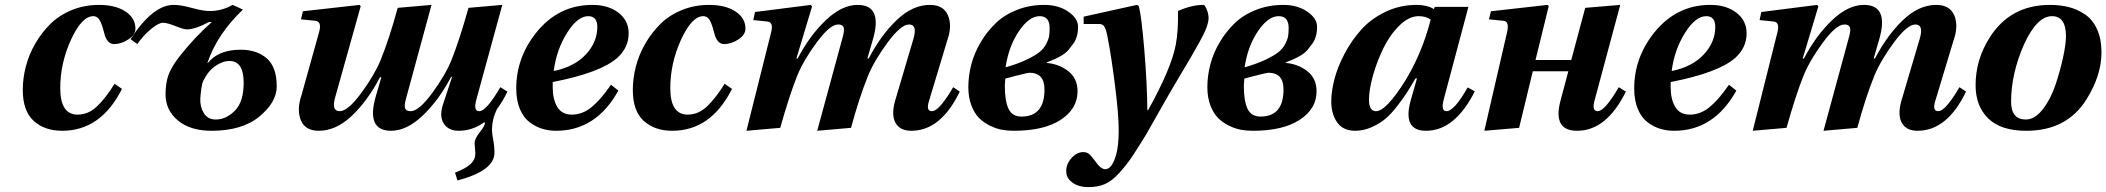

<svg xmlns="http://www.w3.org/2000/svg" viewBox="-20 -522 8601 784"><path d="M73 -155Q73 -202 85.5 -250.5Q98 -299 124 -344Q150 -389 186 -424.5Q222 -460 273.5 -481Q325 -502 384 -502Q452 -502 492.5 -475Q533 -448 533 -405Q533 -380 504 -361Q475 -342 446 -342Q416 -342 405 -389Q395 -428 385.5 -442Q376 -456 361 -456Q314 -456 270 -360Q226 -264 226 -162Q226 -54 297 -54Q341 -54 376.5 -88Q412 -122 448 -180L478 -159Q392 12 234 12Q162 12 117.5 -28.5Q73 -69 73 -155Z M513 -362Q604 -502 689 -502Q719 -502 764 -489.5Q809 -477 837 -477Q886 -477 930 -502L972 -483Q866 -382 827 -265H829Q872 -319 963 -319Q1029 -319 1069.5 -283.5Q1110 -248 1110 -169Q1110 -105 1039.5 -46.5Q969 12 844 12Q757 12 706.5 -30Q656 -72 656 -137Q656 -184 668.5 -217.5Q681 -251 715 -294Q774 -369 845 -432H833Q777 -402 743 -402Q730 -402 696.5 -415.5Q663 -429 645 -429Q627 -429 594.5 -401.5Q562 -374 541 -342ZM861 -34Q903 -34 939 -70Q975 -106 975 -184Q975 -273 917 -273Q889 -273 858.5 -252Q828 -231 807 -185Q800 -154 798 -120.5Q796 -87 812 -60.5Q828 -34 861 -34Z M1211 -133 1283 -391Q1295 -434 1268 -437L1209 -443L1217 -476L1448 -502L1453 -497L1349 -126Q1332 -68 1367 -68Q1400 -68 1453.5 -140Q1507 -212 1534 -276Q1571 -368 1604 -490L1742 -502L1637 -116Q1630 -90 1634.5 -79Q1639 -68 1657 -68Q1690 -68 1744 -141Q1798 -214 1824 -278Q1856 -358 1893 -490L2031 -502L1925 -115Q1912 -68 1937 -68Q1966 -68 2023 -166L2052 -148Q2034 -110 2009 -76Q1989 -35 1989 9Q1989 23 1994 49Q1999 75 1999 102Q1999 175 1848 215L1838 183Q1884 165 1902.5 147Q1921 129 1921 105Q1921 100 1919.5 84.5Q1918 69 1918 63Q1918 44 1939 18Q1960 -8 1960 -19Q1960 -24 1956 -22Q1909 12 1853 12Q1811 12 1792 -17.5Q1773 -47 1789 -96L1826 -208H1822Q1772 -113 1706.5 -50.5Q1641 12 1577 12Q1472 12 1516 -134L1537 -206L1532 -207Q1481 -110 1416.5 -49Q1352 12 1282 12Q1226 12 1208.5 -31Q1191 -74 1211 -133Z M2088 -161Q2088 -286 2169 -388Q2260 -502 2399 -502Q2464 -502 2505.5 -470Q2547 -438 2547 -386Q2547 -328 2501 -286Q2432 -225 2237 -187V-163Q2237 -117 2255.5 -85.5Q2274 -54 2315 -54Q2358 -54 2395 -84Q2432 -114 2475 -176L2505 -152Q2414 12 2251 12Q2221 12 2194.5 4Q2168 -4 2143 -22.5Q2118 -41 2103 -76.5Q2088 -112 2088 -161ZM2241 -232Q2325 -249 2372 -299.5Q2419 -350 2419 -412Q2419 -456 2382 -456Q2338 -456 2295 -387Q2252 -318 2241 -232Z M2564 -155Q2564 -202 2576.5 -250.5Q2589 -299 2615 -344Q2641 -389 2677 -424.5Q2713 -460 2764.5 -481Q2816 -502 2875 -502Q2943 -502 2983.5 -475Q3024 -448 3024 -405Q3024 -380 2995 -361Q2966 -342 2937 -342Q2907 -342 2896 -389Q2886 -428 2876.5 -442Q2867 -456 2852 -456Q2805 -456 2761 -360Q2717 -264 2717 -162Q2717 -54 2788 -54Q2832 -54 2867.5 -88Q2903 -122 2939 -180L2969 -159Q2883 12 2725 12Q2653 12 2608.5 -28.5Q2564 -69 2564 -155Z M3028 12 3129 -391Q3139 -431 3114 -434L3056 -440L3063 -473L3291 -502L3296 -496L3232 -283H3237Q3287 -378 3352.5 -440Q3418 -502 3482 -502Q3587 -502 3543 -356L3522 -284L3527 -283Q3578 -380 3642.5 -441Q3707 -502 3777 -502Q3833 -502 3851 -459Q3869 -416 3848 -357L3775 -115Q3759 -68 3785 -68Q3802 -68 3826 -97.5Q3850 -127 3872 -166L3899 -148Q3822 12 3701 12Q3656 12 3637.5 -19Q3619 -50 3634 -107L3710 -364Q3727 -422 3692 -422Q3659 -422 3605.5 -350Q3552 -278 3525 -214Q3488 -122 3455 0L3317 12L3422 -374Q3429 -400 3424.5 -411Q3420 -422 3402 -422Q3369 -422 3315 -349Q3261 -276 3235 -212Q3203 -132 3166 0Z M3934 -166Q3934 -213 3946.5 -260Q3959 -307 3985 -350.5Q4011 -394 4046.5 -428Q4082 -462 4133.5 -482Q4185 -502 4244 -502Q4302 -502 4342 -474.5Q4382 -447 4382 -413Q4382 -390 4377 -373.5Q4372 -357 4365.5 -347.5Q4359 -338 4343 -318Q4321 -292 4254 -267V-265Q4304 -261 4342 -231.5Q4380 -202 4380 -149Q4380 -78 4311.5 -33Q4243 12 4120 12Q4095 12 4072 8Q4049 4 4023 -8.5Q3997 -21 3978 -40Q3959 -59 3946.5 -91.5Q3934 -124 3934 -166ZM4083 -173Q4083 -110 4098 -78Q4113 -46 4151 -46Q4245 -46 4245 -157Q4245 -225 4183 -225Q4178 -225 4126 -212L4085 -201Q4085 -197 4084 -186.5Q4083 -176 4083 -173ZM4086 -247Q4135 -261 4170 -277.5Q4205 -294 4223.5 -308.5Q4242 -323 4252 -342.5Q4262 -362 4264 -375.5Q4266 -389 4266 -408Q4266 -456 4225 -456Q4182 -456 4140.5 -394.5Q4099 -333 4086 -247Z M4334 180Q4332 151 4353.5 125.5Q4375 100 4402 99Q4417 99 4426 106Q4435 113 4449 132Q4474 169 4493 169Q4520 169 4537 112Q4548 75 4548 10Q4548 -55 4533 -173Q4518 -291 4504 -363Q4498 -398 4490.5 -411.5Q4483 -425 4467 -424H4405V-454L4622 -502L4630 -498Q4641 -457 4652.5 -320Q4664 -183 4665 -72H4668Q4763 -243 4781 -339Q4792 -398 4790 -477Q4846 -502 4894 -502Q4900 -502 4907.5 -483.5Q4915 -465 4915 -448Q4915 -433 4906.5 -409.5Q4898 -386 4877 -348.5Q4856 -311 4842 -287Q4828 -263 4798 -213Q4763 -155 4714 -68Q4665 19 4659 29Q4620 92 4600.5 121Q4581 150 4551 183.5Q4521 217 4492 229.5Q4463 242 4425 242Q4384 242 4359 223.5Q4334 205 4334 180Z M4910 -166Q4910 -213 4922.5 -260Q4935 -307 4961 -350.5Q4987 -394 5022.5 -428Q5058 -462 5109.5 -482Q5161 -502 5220 -502Q5278 -502 5318 -474.5Q5358 -447 5358 -413Q5358 -390 5353 -373.5Q5348 -357 5341.5 -347.5Q5335 -338 5319 -318Q5297 -292 5230 -267V-265Q5280 -261 5318 -231.5Q5356 -202 5356 -149Q5356 -78 5287.5 -33Q5219 12 5096 12Q5071 12 5048 8Q5025 4 4999 -8.5Q4973 -21 4954 -40Q4935 -59 4922.5 -91.5Q4910 -124 4910 -166ZM5059 -173Q5059 -110 5074 -78Q5089 -46 5127 -46Q5221 -46 5221 -157Q5221 -225 5159 -225Q5154 -225 5102 -212L5061 -201Q5061 -197 5060 -186.5Q5059 -176 5059 -173ZM5062 -247Q5111 -261 5146 -277.5Q5181 -294 5199.5 -308.5Q5218 -323 5228 -342.5Q5238 -362 5240 -375.5Q5242 -389 5242 -408Q5242 -456 5201 -456Q5158 -456 5116.5 -394.5Q5075 -333 5062 -247Z M5416 -108Q5416 -149 5429 -199Q5442 -249 5470.5 -303Q5499 -357 5538.5 -401Q5578 -445 5637 -473.5Q5696 -502 5764 -502Q5807 -502 5835 -485L5839 -494H5976L5875 -115Q5863 -68 5886 -68Q5918 -68 5973 -165L6002 -149Q5921 12 5803 12Q5705 12 5741 -114L5766 -202H5760Q5739 -166 5725 -144Q5711 -122 5685 -88.5Q5659 -55 5636 -36Q5613 -17 5580.5 -2.5Q5548 12 5514 12Q5464 12 5440 -22.5Q5416 -57 5416 -108ZM5570 -115Q5570 -68 5599 -68Q5640 -68 5719 -194Q5787 -306 5822 -442Q5802 -456 5773 -456Q5733 -456 5694 -417.5Q5655 -379 5628.5 -324.5Q5602 -270 5586 -212.5Q5570 -155 5570 -115Z M6041 12 6134 -391Q6144 -434 6120 -437L6060 -443L6068 -476L6299 -502L6304 -497L6250 -277H6396L6453 -490L6596 -502L6492 -115Q6478 -68 6504 -68Q6533 -68 6590 -166L6619 -148Q6540 12 6420 12Q6321 12 6351 -107L6384 -231H6239L6183 0Z M6653 -161Q6653 -286 6734 -388Q6825 -502 6964 -502Q7029 -502 7070.5 -470Q7112 -438 7112 -386Q7112 -328 7066 -286Q6997 -225 6802 -187V-163Q6802 -117 6820.5 -85.5Q6839 -54 6880 -54Q6923 -54 6960 -84Q6997 -114 7040 -176L7070 -152Q6979 12 6816 12Q6786 12 6759.5 4Q6733 -4 6708 -22.5Q6683 -41 6668 -76.5Q6653 -112 6653 -161ZM6806 -232Q6890 -249 6937 -299.5Q6984 -350 6984 -412Q6984 -456 6947 -456Q6903 -456 6860 -387Q6817 -318 6806 -232Z M7137 12 7238 -391Q7248 -431 7223 -434L7165 -440L7172 -473L7400 -502L7405 -496L7341 -283H7346Q7396 -378 7461.5 -440Q7527 -502 7591 -502Q7696 -502 7652 -356L7631 -284L7636 -283Q7687 -380 7751.5 -441Q7816 -502 7886 -502Q7942 -502 7960 -459Q7978 -416 7957 -357L7884 -115Q7868 -68 7894 -68Q7911 -68 7935 -97.5Q7959 -127 7981 -166L8008 -148Q7931 12 7810 12Q7765 12 7746.5 -19Q7728 -50 7743 -107L7819 -364Q7836 -422 7801 -422Q7768 -422 7714.5 -350Q7661 -278 7634 -214Q7597 -122 7564 0L7426 12L7531 -374Q7538 -400 7533.5 -411Q7529 -422 7511 -422Q7478 -422 7424 -349Q7370 -276 7344 -212Q7312 -132 7275 0Z M8047 -174Q8047 -280 8106 -371Q8190 -502 8351 -502Q8393 -502 8428 -493Q8463 -484 8494 -463Q8525 -442 8543 -402.5Q8561 -363 8561 -308Q8561 -213 8499 -115Q8419 12 8254 12Q8150 12 8098.5 -38.5Q8047 -89 8047 -174ZM8192 -107Q8192 -34 8252 -34Q8289 -34 8321.5 -76Q8354 -118 8373.5 -176.5Q8393 -235 8404.5 -289Q8416 -343 8416 -374Q8416 -456 8359 -456Q8297 -456 8244 -339Q8192 -220 8192 -107Z"/></svg>

Font: Heuristica
Style: Bold Italic
Weight: 700
Italic angle: -13°
Version: Version 1.0.2